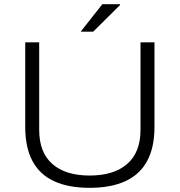

<svg xmlns="http://www.w3.org/2000/svg" viewBox="-20 -889 862 921"><path d="M410 12Q308 12 239 -20Q170 -52 135.5 -117Q101 -182 101 -280V-686H168V-266Q168 -158 231 -102.5Q294 -47 410 -47Q526 -47 590 -102.5Q654 -158 654 -266V-686H721V-280Q721 -182 686 -117Q651 -52 581.5 -20Q512 12 410 12ZM367 -737 471 -869H555L556 -865L427 -737Z"/></svg>

Font: Archivo SemiExpanded ExtraLight
Style: Regular
Weight: 250
Width: 6
Designer: Hector Gatti
Foundry: Omnibus-Type
Version: Version 2.001